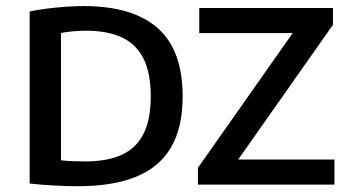

<svg xmlns="http://www.w3.org/2000/svg" viewBox="-20 -622 1178 647"><path d="M243 5.5Q204.5 5.5 162.8 3.2Q121 1 80 -3.5V-583.5Q107.5 -589 138.2 -593Q169 -597 200.8 -599.2Q232.5 -601.5 262 -601.5Q427.5 -601.5 511.5 -527.2Q595.5 -453 595.5 -297Q595.5 -191.5 556 -124.8Q516.5 -58 438.2 -26.2Q360 5.5 243 5.5ZM267.5 -78Q341 -78 390 -100.2Q439 -122.5 463.5 -170.8Q488 -219 488 -297.5Q488 -375.5 463.8 -424.2Q439.5 -473 391 -495.8Q342.5 -518.5 270 -518.5Q249 -518.5 226.2 -516.5Q203.5 -514.5 185.5 -511V-82Q205.5 -79.5 225.8 -78.8Q246 -78 267.5 -78ZM647 0V-56.5L980 -530L983 -510.5H651.5V-595H1102V-538.5L769 -65L766 -84.5H1107V0Z"/></svg>

Font: Encode Sans SC Condensed Thin Medium
Style: Regular
Weight: 500
Version: Version 3.002